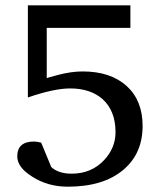

<svg xmlns="http://www.w3.org/2000/svg" viewBox="-20 -691 603 723"><path d="M517 -217Q517 -113 445 -52Q370 12 235 12Q160 12 101 -26Q45 -61 45 -102Q45 -158 108 -158Q119 -158 135 -154L173 -62Q200 -37 250 -37Q324 -37 372 -88Q415 -134 415 -193Q415 -274 366 -318Q320 -358 244 -358Q184 -358 85 -324V-671H471V-586H156V-396Q149 -396 199 -409Q249 -422 291 -422Q396 -422 456.5 -367.5Q517 -313 517 -217Z"/></svg>

Font: Apparatus SIL
Style: Regular
Weight: 400
Version: Version 1.0